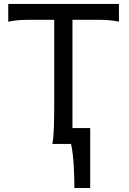

<svg xmlns="http://www.w3.org/2000/svg" viewBox="-20 -733 658 978"><path d="M439.5 -80.6V224.6H358.9Q358.9 201.7 358.2 172.4Q357.4 143.1 355.7 112.5Q354 82 350.6 52.7Q347.2 23.4 341.8 0H246.6Q252.9 -29.3 254.6 -84.7Q256.3 -140.1 256.3 -212.4V-632.3H141.6Q108.9 -632.3 80.1 -630.6Q51.3 -628.9 22 -622.6V-712.9H585.9V-622.6Q556.6 -628.9 528.1 -630.6Q499.5 -632.3 466.3 -632.3H349.1V-80.6Z"/></svg>

Font: Andika Compact
Style: Regular
Weight: 400
Designer: Victor Gaultney, Annie Olsen, Julie Remington, Don Collingsworth, Eric Hays, Becca Hirsbrunner
Foundry: SIL International
Version: Version 5.000 ; LnSpcTght